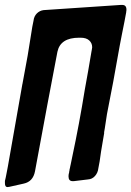

<svg xmlns="http://www.w3.org/2000/svg" viewBox="-54 -769 533 779"><path d="M458 -721V-719Q456 -707 451 -681.5Q446 -656 441 -631.5Q436 -607 432 -585Q405 -430 380 -306Q374 -266 371 -247L368 -230L369 -231Q366 -215 359 -172L356 -154Q350 -108 345 -86Q343 -68 331.5 -55Q320 -42 303 -41Q294 -40 274 -37.5Q254 -35 245 -34H241Q224 -34 224 -53Q224 -59 225 -62L224 -60Q227 -69 227 -74Q228 -76 228 -80L231 -93V-95L232 -98Q236 -119 239 -132Q268 -268 290 -405Q294 -425 303.5 -480Q313 -535 318 -565V-564Q320 -574 320 -577Q320 -594 308 -605Q296 -616 273 -616H267Q191 -616 179 -559Q144 -378 88 -74Q80 -32 42 -24L-16 -11Q-20 -10 -24 -10Q-34 -10 -34 -26V-35Q-31 -46 -27 -68Q-23 -90 -22 -94Q21 -337 37 -429V-428L58 -542Q59 -548 61 -560.5Q63 -573 64 -579Q72 -630 73 -635Q74 -644 77 -660Q80 -676 82 -685Q84 -703 95.5 -714.5Q107 -726 123 -728L436 -749H442Q459 -749 459 -730Q459 -724 458 -721Z"/></svg>

Font: Bangerz Fix
Style: Regular
Weight: 400
Designer: vernon adams
Foundry: Vernon Adams
Version: Version 2.10;December 28, 2023;FontCreator 13.0.0.2683 64-bi